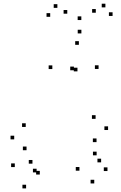

<svg xmlns="http://www.w3.org/2000/svg" viewBox="-20 -984 660 1046"><path d="M196.8 -33.1V-53.1H176.8V-33.1ZM156.8 -92.4V-112.4H136.8V-92.4ZM179.4 -44.8V-64.8H159.4V-44.8ZM382.6 -601.2V-621.2H362.6V-601.2ZM402 -595.2V-615.2H382V-595.2ZM412.8 -54.1V-74.1H392.8V-54.1ZM493.5 15.4V-4.6H473.5V15.4ZM565.5 -52.2V-72.2H545.5V-52.2ZM506.4 -137.8V-157.8H486.4V-137.8ZM530.9 -99.5V-119.5H510.9V-99.5ZM517 -608.3V-628.3H497V-608.3ZM409.7 -739.8V-759.8H389.7V-739.8ZM265.1 -607.8V-627.8H245.1V-607.8ZM60.6 -73.8V-93.8H40.6V-73.8ZM122.2 42.4V22.4H102.2V42.4ZM505.9 -209.7V-229.7H485.9V-209.7ZM568.8 -275.7V-295.7H548.8V-275.7ZM500.8 -336.5V-356.5H480.8V-336.5ZM120.2 -292.4V-312.4H100.2V-292.4ZM57.4 -224.7V-244.7H37.4V-224.7ZM124.6 -165.6V-185.6H104.6V-165.6ZM593.3 -897.1V-917.1H573.3V-897.1ZM554.2 -943.8V-963.8H534.2V-943.8ZM501.9 -914.7V-934.7H481.9V-914.7ZM423.1 -874.8V-894.8H403.1V-874.8ZM346.5 -909.4V-929.4H326.5V-909.4ZM292.6 -941.2V-961.2H272.6V-941.2ZM253.5 -892.4V-912.4H233.5V-892.4ZM423.4 -801.9V-821.9H403.4V-801.9Z"/></svg>

Font: Monaspace Radon Dots Var
Style: Regular
Weight: 400
Designer: Riley Cran and the Lettermatic Team
Version: Version 1.100 (Monaspace Radon Dots)